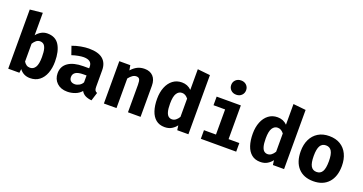

<svg xmlns="http://www.w3.org/2000/svg" viewBox="-41 -1567 4389 2321"><g transform="rotate(20 2154.0 -406.5)"><path d="M233.8 -488.7Q259.5 -522.6 295.6 -542.6Q331.8 -562.6 373.3 -562.6Q478.5 -562.6 526.4 -484.6Q574.4 -406.7 574.4 -273.8Q574.4 -189.7 549.5 -123.8Q524.6 -57.9 475.9 -20.3Q427.2 17.4 356.4 17.4Q270.8 17.4 221.5 -49.2L215.4 0H71.8V-761L233.8 -777.9ZM313.8 -100.5Q356.9 -100.5 382.1 -140.3Q407.2 -180 407.2 -271.8Q407.2 -339.5 396.7 -376.7Q386.2 -413.8 366.9 -428.5Q347.7 -443.1 322.1 -443.1Q294.9 -443.1 273.3 -426.2Q251.8 -409.2 233.8 -380V-150.3Q249.2 -126.2 268.2 -113.3Q287.2 -100.5 313.8 -100.5Z M1145.6 -156.9Q1145.6 -126.2 1154.1 -112.3Q1162.6 -98.5 1181.5 -91.3L1148.2 15.4Q1100 10.8 1066.9 -5.9Q1033.8 -22.6 1014.9 -56.4Q983.6 -19 934.9 -0.8Q886.2 17.4 835.4 17.4Q751.3 17.4 701.3 -30.5Q651.3 -78.5 651.3 -153.8Q651.3 -242.6 720.8 -290.8Q790.3 -339 916.4 -339H989.7V-359.5Q989.7 -443.1 882.1 -443.1Q855.9 -443.1 814.9 -435.6Q773.8 -428.2 732.8 -414.4L695.4 -522.1Q748.2 -542.1 805.4 -552.3Q862.6 -562.6 907.7 -562.6Q1029.2 -562.6 1087.4 -513.1Q1145.6 -463.6 1145.6 -370.3ZM891.3 -98.5Q917.4 -98.5 946.2 -114.1Q974.9 -129.7 989.7 -158.5V-246.7H949.7Q882.1 -246.7 850.3 -225.9Q818.5 -205.1 818.5 -165.1Q818.5 -133.8 837.7 -116.2Q856.9 -98.5 891.3 -98.5Z M1302.6 0V-544.6H1444.1L1455.4 -481.5Q1491.8 -522.6 1532.3 -542.6Q1572.8 -562.6 1624.6 -562.6Q1694.4 -562.6 1734.4 -520Q1774.4 -477.4 1774.4 -400V0H1612.3V-353.3Q1612.3 -403.6 1601.3 -423.3Q1590.3 -443.1 1560 -443.1Q1534.4 -443.1 1511 -426.7Q1487.7 -410.3 1464.6 -381V0Z M2227.7 -777.9 2389.7 -761V0H2246.2L2237.9 -60Q2215.4 -28.2 2177.9 -5.4Q2140.5 17.4 2087.2 17.4Q2019.5 17.4 1975.1 -19Q1930.8 -55.4 1909 -120.8Q1887.2 -186.2 1887.2 -273.8Q1887.2 -357.9 1913.3 -423.1Q1939.5 -488.2 1988.2 -525.4Q2036.9 -562.6 2104.1 -562.6Q2177.4 -562.6 2227.7 -512.3ZM2147.7 -444.1Q2105.6 -444.1 2080 -404.4Q2054.4 -364.6 2054.4 -272.8Q2054.4 -205.6 2065.1 -168.5Q2075.9 -131.3 2094.9 -116.4Q2113.8 -101.5 2138.5 -101.5Q2165.6 -101.5 2187.9 -118.5Q2210.3 -135.4 2227.7 -164.6V-399.5Q2210.8 -420.5 2191.8 -432.3Q2172.8 -444.1 2147.7 -444.1Z M2768.2 -829.7Q2810.3 -829.7 2836.9 -803.6Q2863.6 -777.4 2863.6 -738.5Q2863.6 -699.5 2836.9 -673.1Q2810.3 -646.7 2768.2 -646.7Q2725.6 -646.7 2698.7 -673.1Q2671.8 -699.5 2671.8 -738.5Q2671.8 -777.4 2698.7 -803.6Q2725.6 -829.7 2768.2 -829.7ZM2866.2 -544.6V-110.8H3004.6V0H2549.7V-110.8H2704.1V-433.8H2554.9V-544.6Z M3458.5 -777.9 3620.5 -761V0H3476.9L3468.7 -60Q3446.2 -28.2 3408.7 -5.4Q3371.3 17.4 3317.9 17.4Q3250.3 17.4 3205.9 -19Q3161.5 -55.4 3139.7 -120.8Q3117.9 -186.2 3117.9 -273.8Q3117.9 -357.9 3144.1 -423.1Q3170.3 -488.2 3219 -525.4Q3267.7 -562.6 3334.9 -562.6Q3408.2 -562.6 3458.5 -512.3ZM3378.5 -444.1Q3336.4 -444.1 3310.8 -404.4Q3285.1 -364.6 3285.1 -272.8Q3285.1 -205.6 3295.9 -168.5Q3306.7 -131.3 3325.6 -116.4Q3344.6 -101.5 3369.2 -101.5Q3396.4 -101.5 3418.7 -118.5Q3441 -135.4 3458.5 -164.6V-399.5Q3441.5 -420.5 3422.6 -432.3Q3403.6 -444.1 3378.5 -444.1Z M4000 -562.6Q4084.1 -562.6 4143.1 -526.7Q4202.1 -490.8 4233.3 -425.9Q4264.6 -361 4264.6 -273.8Q4264.6 -137.4 4194.9 -60Q4125.1 17.4 4000 17.4Q3874.9 17.4 3805.1 -59Q3735.4 -135.4 3735.4 -272.8Q3735.4 -359.5 3766.9 -424.6Q3798.5 -489.7 3857.7 -526.2Q3916.9 -562.6 4000 -562.6ZM4000 -443.1Q3950.3 -443.1 3926.4 -402.3Q3902.6 -361.5 3902.6 -272.8Q3902.6 -182.6 3926.4 -142.1Q3950.3 -101.5 4000 -101.5Q4049.7 -101.5 4073.6 -142.1Q4097.4 -182.6 4097.4 -273.8Q4097.4 -362.1 4073.6 -402.6Q4049.7 -443.1 4000 -443.1Z"/></g></svg>

Font: FiraCode Nerd Font Mono
Style: Bold
Weight: 700
Monospace: yes
Designer: Carrois Corporate, Edenspiekermann AG, Nikita Prokopov
Foundry: Carrois Corporate, Edenspiekermann AG, Nikita Prokopov
Version: Version 6.002;Nerd Fonts 3.3.0